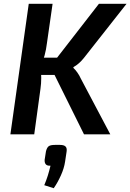

<svg xmlns="http://www.w3.org/2000/svg" viewBox="-20 -710 689 1015"><path d="M649 -690 423 -403Q411 -388 397.5 -376Q384 -364 368 -355V-351Q378 -342 389 -326.5Q400 -311 407 -295L563 0H424L246 -359L503 -690ZM258 -690 228 -481Q224 -448 216 -418Q208 -388 194 -357Q198 -328 198 -298Q198 -268 194 -241L161 0H35L132 -690ZM304 -405 292 -314H165L177 -405ZM297 56Q318 56 326.5 64.5Q335 73 332 92L324 145Q319 179 302 217Q285 255 264 285L214 269Q225 243 232.5 219Q240 195 247 166Q229 167 222 158.5Q215 150 216 135L223 90Q228 70 237.5 63Q247 56 271 56Z"/></svg>

Font: Exo 2 SemiBold
Style: Italic
Weight: 600
Italic angle: -8°
Designer: Natanael Gama
Foundry: Natanael Gama
Version: Version 2.010